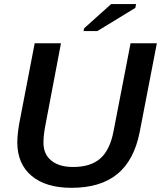

<svg xmlns="http://www.w3.org/2000/svg" viewBox="-20 -897 777 927"><path d="M325.2 9.8Q201.2 9.8 132.3 -48.1Q63.5 -106 63.5 -210.4Q63.5 -231.9 67.1 -262Q70.8 -292 74.7 -310.1L147.5 -688H274.4L198.2 -287.1Q189.9 -244.1 189.9 -208Q189.9 -152.3 227.8 -121.6Q265.6 -90.8 333 -90.8Q418 -90.8 464.6 -132.1Q511.2 -173.3 528.3 -264.2L610.4 -688H737.3L654.3 -258.8Q627.4 -123 546.4 -56.6Q465.3 9.8 325.2 9.8ZM633.3 -858.9 450.2 -747.1H383.3L386.2 -760.3L516.6 -877.4H637.2Z"/></svg>

Font: Arimo SemiBold
Style: Italic
Weight: 600
Italic angle: -12°
Version: Version 1.33